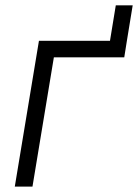

<svg xmlns="http://www.w3.org/2000/svg" viewBox="-20 -690 511 710"><path d="M386.7 -539.1 408.2 -670.4H470.7L449.2 -539.1ZM449.2 -539.1 439.5 -478H179.2L100.1 0H34.7L124 -539.1Z"/></svg>

Font: Inter 18pt Light
Style: Italic
Weight: 300
Italic angle: -9.3988°
Designer: Rasmus Andersson
Foundry: rsms
Version: Version 4.001;git-66647c0bb